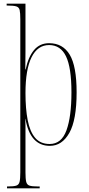

<svg xmlns="http://www.w3.org/2000/svg" viewBox="-20 -780 482 1040"><path d="M18 240V230H23Q54 230 68 225.5Q82 221 86 205Q90 189 90 154V-675Q90 -710 86.5 -725.5Q83 -741 68 -745.5Q53 -750 18 -750H16V-760H118V-567Q118 -535 118 -500.5Q118 -466 117 -404H119Q133 -471 164 -508.5Q195 -546 246 -546Q320 -546 357.5 -484Q395 -422 395 -280Q395 -130 355.5 -60Q316 10 250 10Q143 10 118 -136H117Q118 -124 118 -97.5Q118 -71 118 -40.5Q118 -10 118 14V154Q118 189 122 205Q126 221 140 225.5Q154 230 184 230H195V240ZM249 0Q313 0 340 -74Q367 -148 367 -280Q367 -414 337.5 -475Q308 -536 246 -536Q184 -536 151 -470Q118 -404 118 -276Q118 -191 130 -129Q142 -67 170.5 -33.5Q199 0 249 0Z"/></svg>

Font: Noto Serif Display ExtraCondensed Thin
Style: Regular
Weight: 100
Width: 2
Designer: Monotype Design Team
Foundry: Monotype Imaging Inc.
Version: Version 2.009